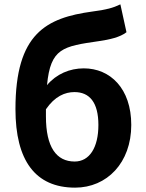

<svg xmlns="http://www.w3.org/2000/svg" viewBox="-20 -848 671 882"><path d="M561 -700 533 -828C500 -812 468 -803 404 -795C193 -766 51 -695 51 -347C51 -111 142 14 325 14C471 14 583 -100 583 -274C583 -442 486 -534 365 -534C300 -534 239 -508 196 -457C212 -627 269 -635 434 -659C483 -666 532 -677 561 -700ZM191 -313V-346C232 -406 279 -425 322 -425C391 -425 432 -378 432 -274C432 -170 391 -106 323 -106C239 -106 191 -172 191 -313Z"/></svg>

Font: Spoqa Han Sans Neo Bold
Style: Bold
Weight: 700
Designer: [Spoqa Han Sans Neo] Dong-huui Kim  Younghwa Kang  Yujin Lee  [Noto Sans] Ryoko NISHIZUKA  (kana & ideographs); Paul D. 
Foundry: Spoqa (http://www.spoqa-han-sans.com)
Version: Version 1.100;hotconv 1.0.109;makeotfexe 2.5.65596